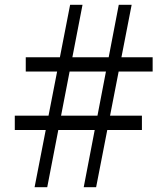

<svg xmlns="http://www.w3.org/2000/svg" viewBox="-20 -785 704 805"><path d="M125 0 274 -765H326L178 0ZM42 -240V-300H575V-240ZM88 -485V-545H620V-485ZM331 0 478 -765H532L383 0Z"/></svg>

Font: Roboto Serif SemiCondensed Light
Style: Regular
Weight: 300
Width: 4
Designer: Greg Gazdowicz
Foundry: Commercial Type
Version: Version 1.007